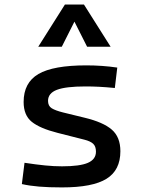

<svg xmlns="http://www.w3.org/2000/svg" viewBox="-20 -815 626 845"><path d="M252.9 9.8Q194.3 9.8 152.6 6.3Q110.8 2.9 76.2 -4.9L87.9 -98.6Q139.2 -90.8 178.5 -86.9Q217.8 -83 252.9 -83Q331.5 -83 366.9 -98.4Q402.3 -113.8 402.3 -147.5Q402.3 -170.9 389.9 -182.4Q377.4 -193.8 351.6 -200.2L232.4 -230.5Q155.8 -250 119.9 -278.8Q84 -307.6 84 -366.2Q84 -451.2 149.2 -489.3Q214.4 -527.3 359.4 -527.3Q430.7 -527.3 496.1 -517.6L485.4 -427.7Q445.8 -431.6 415.5 -433.1Q385.3 -434.6 356.4 -434.6Q269.5 -434.6 230.5 -419.7Q191.4 -404.8 191.4 -371.1Q191.4 -348.6 207.5 -338.6Q223.6 -328.6 256.8 -320.3L352.5 -296.9Q434.1 -277.3 471.9 -244.6Q509.8 -211.9 509.8 -149.4Q509.8 -65.9 448.7 -28.1Q387.7 9.8 252.9 9.8ZM148.4 -609.4 265.6 -794.9H349.6L466.8 -609.4H363.3L307.6 -719.7L252 -609.4Z"/></svg>

Font: Cascadia Mono PL
Style: Regular
Weight: 400
Monospace: yes
Designer: Aaron Bell
Foundry: Saja Typeworks
Version: Version 2404.023; ttfautohint (v1.8.4)